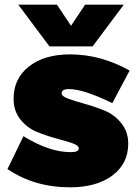

<svg xmlns="http://www.w3.org/2000/svg" viewBox="-20 -789 592 819"><path d="M58 -769H223L283 -679L343 -769H508L375 -591H191ZM459 -349Q337 -409 274 -409Q243 -409 243 -391Q243 -378 272.5 -367.5Q302 -357 343.5 -345.5Q385 -334 426.5 -317Q468 -300 497.5 -263.5Q527 -227 527 -176Q527 -91 459.5 -40.5Q392 10 279 10Q126 10 12 -68L80 -208Q190 -140 282 -140Q316 -140 316 -156Q316 -169 287.5 -178.5Q259 -188 218 -199Q177 -210 136 -227Q95 -244 66.5 -280Q38 -316 38 -368Q38 -454 103.5 -505.5Q169 -557 279 -557Q410 -557 533 -488Z"/></svg>

Font: MontserratBlack
Style: Regular
Weight: 900
Designer: Julieta Ulanovsky
Foundry: Julieta Ulanovsky
Version: Version 4.000